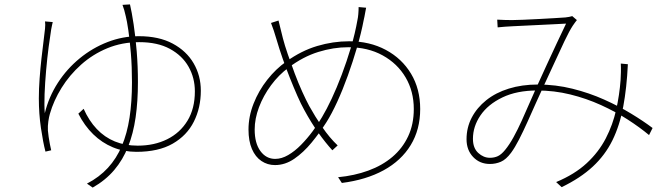

<svg xmlns="http://www.w3.org/2000/svg" viewBox="-20 -799 3040 870"><path d="M219 -699Q218 -694 216 -686Q214 -678 212 -666Q207 -636 200.5 -586.5Q194 -537 189 -480.5Q184 -424 182 -372.5Q180 -321 183 -286Q201 -360 242 -423.5Q283 -487 341 -534.5Q399 -582 467.5 -608.5Q536 -635 609 -635Q700 -635 762.5 -601.5Q825 -568 857.5 -512Q890 -456 890 -388Q890 -311 858.5 -248Q827 -185 762.5 -148Q698 -111 598 -111Q541 -111 491.5 -131.5Q442 -152 402.5 -190.5Q363 -229 335 -284L359 -306Q383 -252 418.5 -214.5Q454 -177 500.5 -158Q547 -139 604 -139Q679 -139 737.5 -168Q796 -197 829.5 -252Q863 -307 863 -385Q863 -446 834.5 -496.5Q806 -547 750 -577.5Q694 -608 611 -608Q533 -608 466.5 -580.5Q400 -553 347.5 -506Q295 -459 259 -401Q223 -343 206 -283Q202 -270 199 -249Q196 -228 197 -208Q198 -195 200.5 -178.5Q203 -162 206 -146Q209 -130 212 -118L186 -112Q175 -154 165.5 -219Q156 -284 156 -353Q156 -396 159.5 -443.5Q163 -491 168 -535Q173 -579 177.5 -614.5Q182 -650 184 -669Q185 -680 185 -687Q185 -694 184 -702ZM569 -779Q577 -745 585.5 -689Q594 -633 599.5 -565.5Q605 -498 605 -427Q605 -340 594.5 -267Q584 -194 560.5 -134.5Q537 -75 497.5 -28.5Q458 18 400 51L374 33Q430 4 469 -38.5Q508 -81 532 -137.5Q556 -194 567 -266Q578 -338 578 -426Q578 -497 573 -557.5Q568 -618 561.5 -662Q555 -706 550 -725Q547 -739 543 -753Q539 -767 535 -777Z M1639 -764Q1637 -753 1635 -743Q1633 -733 1631.5 -724Q1630 -715 1628 -708Q1617 -650 1598 -585Q1579 -520 1556 -456Q1533 -392 1508 -337.5Q1483 -283 1459 -245Q1429 -198 1392 -153Q1355 -108 1313.5 -79.5Q1272 -51 1226 -51Q1192 -51 1164.5 -69.5Q1137 -88 1121.5 -124Q1106 -160 1106 -212Q1106 -271 1129 -329.5Q1152 -388 1191 -437.5Q1230 -487 1277 -520Q1345 -569 1417 -590.5Q1489 -612 1562 -612Q1655 -612 1728 -573Q1801 -534 1842.5 -465Q1884 -396 1884 -305Q1884 -212 1841 -141.5Q1798 -71 1718.5 -27.5Q1639 16 1529 30L1512 4Q1586 -3 1649 -26Q1712 -49 1758 -88Q1804 -127 1829.5 -181.5Q1855 -236 1855 -305Q1855 -385 1818 -448Q1781 -511 1714 -548Q1647 -585 1558 -585Q1491 -585 1422 -563.5Q1353 -542 1288 -493Q1243 -460 1208 -412.5Q1173 -365 1153.5 -313Q1134 -261 1134 -212Q1134 -150 1160 -114.5Q1186 -79 1227 -79Q1256 -79 1286 -96.5Q1316 -114 1344 -142.5Q1372 -171 1396.5 -204Q1421 -237 1439 -268Q1460 -303 1483 -352Q1506 -401 1528.5 -460.5Q1551 -520 1570 -583.5Q1589 -647 1600 -710Q1602 -718 1603.5 -734.5Q1605 -751 1605 -767ZM1242 -706Q1246 -690 1251.5 -667.5Q1257 -645 1262 -625Q1270 -594 1284.5 -552Q1299 -510 1315.5 -466Q1332 -422 1349.5 -383.5Q1367 -345 1381 -319Q1407 -272 1440 -223.5Q1473 -175 1510 -140L1486 -118Q1455 -152 1422.5 -197.5Q1390 -243 1358 -302Q1344 -327 1327.5 -364.5Q1311 -402 1293.5 -446Q1276 -490 1260.5 -534.5Q1245 -579 1234 -617Q1228 -638 1220.5 -660.5Q1213 -683 1208 -695Z M2233 -710Q2251 -709 2268 -708.5Q2285 -708 2300 -708Q2318 -708 2352 -709.5Q2386 -711 2424.5 -713Q2463 -715 2495.5 -717Q2528 -719 2542 -720Q2552 -721 2559 -722.5Q2566 -724 2573 -726L2594 -708Q2590 -703 2585.5 -697Q2581 -691 2575 -682Q2560 -659 2538 -613Q2516 -567 2491 -512Q2466 -457 2442 -406Q2427 -374 2408.5 -332.5Q2390 -291 2370.5 -247.5Q2351 -204 2332 -167Q2313 -130 2296 -107Q2273 -76 2249.5 -66Q2226 -56 2200 -56Q2154 -56 2124 -87.5Q2094 -119 2094 -168Q2094 -221 2117.5 -266Q2141 -311 2183.5 -345Q2226 -379 2285.5 -397.5Q2345 -416 2417 -416Q2498 -416 2574 -397Q2650 -378 2717 -348Q2784 -318 2840 -284Q2896 -250 2937 -219L2921 -187Q2879 -222 2824 -257.5Q2769 -293 2703 -323Q2637 -353 2564 -371Q2491 -389 2414 -389Q2322 -389 2256.5 -357.5Q2191 -326 2157 -276Q2123 -226 2123 -170Q2123 -128 2147 -106Q2171 -84 2200 -84Q2220 -84 2236 -91.5Q2252 -99 2269 -120Q2288 -143 2307 -177.5Q2326 -212 2344.5 -253Q2363 -294 2380.5 -334.5Q2398 -375 2413 -408Q2435 -456 2458 -506.5Q2481 -557 2503.5 -604.5Q2526 -652 2545 -692Q2530 -691 2497 -689.5Q2464 -688 2425.5 -686Q2387 -684 2353 -682.5Q2319 -681 2302 -680Q2285 -679 2268.5 -678Q2252 -677 2235 -675ZM2825 -508Q2820 -401 2804 -315.5Q2788 -230 2755 -163Q2722 -96 2666 -44Q2610 8 2525 49L2500 26Q2584 -9 2638.5 -59.5Q2693 -110 2725 -172Q2757 -234 2772 -301.5Q2787 -369 2792 -436Q2793 -452 2793.5 -472Q2794 -492 2793 -511Z"/></svg>

Font: Noto Sans TC
Style: Regular
Weight: 100
Designer: Ryoko NISHIZUKA 西塚涼子 (kana, bopomofo & ideographs); Paul D. Hunt (Latin, Greek & Cyrillic); Sandoll Communications 산돌커뮤니
Foundry: Adobe
Version: Version 2.004;hotconv 1.0.118;makeotfexe 2.5.65603